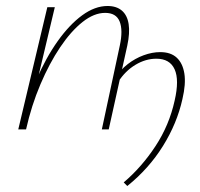

<svg xmlns="http://www.w3.org/2000/svg" viewBox="-20 -432 667 641"><path d="M47 0Q68 -88 100.5 -163.5Q133 -239 172.5 -294.5Q212 -350 254.5 -381Q297 -412 339 -412Q369 -412 387 -396.5Q405 -381 409.5 -351.5Q414 -322 405 -280L343 0H320L380 -280Q391 -331 379.5 -360Q368 -389 331 -389Q294 -389 255.5 -358.5Q217 -328 181 -274.5Q145 -221 115 -150.5Q85 -80 67 0ZM41 0 138 -408H163L66 0ZM405 189 393 177Q453 126 499 56Q545 -14 563 -96Q579 -165 563 -200.5Q547 -236 502 -236Q466 -236 432 -215.5Q398 -195 375 -159L363 -170Q382 -199 406.5 -218Q431 -237 459.5 -247.5Q488 -258 515 -258Q550 -258 570 -239.5Q590 -221 595.5 -186.5Q601 -152 589 -101Q571 -20 524 55.5Q477 131 405 189Z"/></svg>

Font: Ysabeau Office Thin
Style: Italic
Weight: 250
Italic angle: -12°
Designer: Christian Thalmann (Catharsis Fonts)
Version: Version 2.001;gftools[0.9.30]; featfreeze: tnum,lnum,ss02